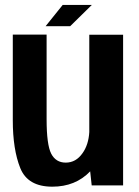

<svg xmlns="http://www.w3.org/2000/svg" viewBox="-20 -732 550 758"><path d="M342 0 336 -55.5Q278 5 186.5 5Q89.5 5 60 -68.5Q30.5 -142 30.5 -257.5V-595.5H164V-261.5Q164 -160.5 182.2 -125.2Q200.5 -90 239.5 -90Q280 -90 306 -127.5Q329.5 -160.5 332.5 -210.5V-595H466V0ZM160 -628.5 227.5 -712.5H342.5L257 -628.5Z"/></svg>

Font: Anybody SemiBold
Style: Regular
Weight: 600
Designer: Tyler Finck
Foundry: Etcetera Type Company
Version: Version 1.010; ttfautohint (v1.8.3) -l 8 -r 50 -G 200 -x 14 